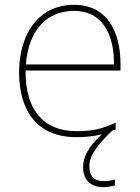

<svg xmlns="http://www.w3.org/2000/svg" viewBox="-20 -558 580 795"><path d="M350 131C350 81 391 34 446 -18C451 -19 455 -21 459 -23V-50C397 -22 360 -15 296 -15C159 -15 84 -105 86 -266H479V-291C479 -430 422 -538 287 -538C133 -538 59 -408 59 -259C59 -104 130 10 296 10C336 10 370 6 402 -2C346 49 324 92 324 135C324 190 360 217 406 217C427 217 445 213 456 209V185C445 189 427 192 408 192C369 192 350 170 350 131ZM287 -513C399 -513 453 -423 452 -291H87C99 -436 175 -513 287 -513Z"/></svg>

Font: Noto Sans Lao UI Thin
Style: Regular
Weight: 100
Designer: Monotype Design Team
Foundry: Monotype Imaging Inc.
Version: Version 2.000